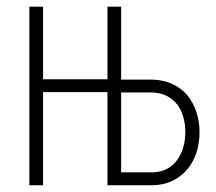

<svg xmlns="http://www.w3.org/2000/svg" viewBox="-20 -548 640 568"><path d="M107.4 -313.5V-528.3H66.9V0H107.4V-275.4H297.9V0H430.7Q464.8 -0.5 491 -13.4Q517.1 -26.4 534.7 -47.9Q552.2 -68.8 561.3 -97.2Q570.3 -125.5 570.3 -156.7Q570.3 -187.5 561.3 -215.6Q552.2 -243.7 534.7 -265.6Q517.1 -286.6 491 -299.1Q464.8 -311.5 430.7 -312.5H338.4V-528.3H297.9V-313.5ZM338.4 -274.4H430.7Q456.1 -273.4 474.4 -263.7Q492.7 -253.9 504.9 -238.3Q516.6 -221.7 522.5 -200.9Q528.3 -180.2 528.3 -157.7Q528.3 -134.8 522.5 -113.5Q516.6 -92.3 504.9 -75.7Q493.2 -59.1 474.6 -48.8Q456.1 -38.6 430.7 -38.1H338.4Z"/></svg>

Font: Roboto Mono ExtraLight
Style: Regular
Weight: 250
Monospace: yes
Designer: Google
Version: Version 3.000